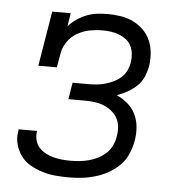

<svg xmlns="http://www.w3.org/2000/svg" viewBox="-45 -580 589 631"><g transform="rotate(5 250.0 -265.0)"><path d="M205 8Q182 8 160 6Q138 4 117 -2.5Q96 -9 77.5 -19.5Q59 -30 46.5 -46.5Q34 -63 28 -84.5Q22 -106 26 -128Q26 -130 26.5 -131.5Q27 -133 27 -135H88Q88 -134 87.5 -133Q87 -132 87 -131Q85 -117 89 -103Q93 -89 102 -79.5Q111 -70 123 -63.5Q135 -57 148.5 -53.5Q162 -50 176 -48.5Q190 -47 205 -47Q220 -47 235 -48.5Q250 -50 265.5 -54Q281 -58 295.5 -65.5Q310 -73 322 -84Q334 -95 341 -110Q348 -125 350 -140Q353 -156 351.5 -172Q350 -188 342.5 -201Q335 -214 323 -223.5Q311 -233 297 -238.5Q283 -244 267 -246Q251 -248 235 -248H181L190 -303H244Q258 -303 271.5 -304.5Q285 -306 299 -310Q313 -314 326 -320.5Q339 -327 350 -337Q361 -347 367 -360.5Q373 -374 375 -387Q377 -401 375.5 -415Q374 -429 368 -441Q362 -453 351.5 -461Q341 -469 328.5 -474Q316 -479 302 -481Q288 -483 274 -483Q274 -483 274 -483Q274 -483 273 -483Q252 -483 231 -479Q210 -475 190.5 -464Q171 -453 158 -434Q145 -415 142 -394L134 -349H73L103 -530H164L157 -486Q169 -500 184.5 -510.5Q200 -521 217 -527.5Q234 -534 251.5 -536Q269 -538 286 -538Q308 -538 329.5 -534.5Q351 -531 369.5 -522Q388 -513 403 -498.5Q418 -484 426.5 -465Q435 -446 437 -424.5Q439 -403 436 -381Q433 -363 425.5 -345Q418 -327 404 -313.5Q390 -300 373 -290.5Q356 -281 338 -275Q358 -266 374.5 -252Q391 -238 400.5 -218.5Q410 -199 412 -176Q414 -153 410 -131Q406 -109 397 -87.5Q388 -66 371.5 -49.5Q355 -33 334.5 -21.5Q314 -10 292 -3.5Q270 3 248 5.5Q226 8 205 8Z"/></g></svg>

Font: Iosevka Curly Slab LtObl
Style: Regular
Weight: 300
Italic angle: -9°
Monospace: yes
Designer: Belleve Invis
Foundry: Belleve Invis
Version: Version 11.0.0; ttfautohint (v1.8.3)